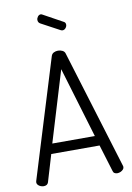

<svg xmlns="http://www.w3.org/2000/svg" viewBox="-102 -1018 742 1080"><g transform="rotate(-10 269.0 -477.5)"><path d="M58 0Q50 0 41 -3.5Q32 -7 26 -13.5Q20 -20 20 -28Q20 -32 21 -35L230 -714Q234 -726 245 -731.5Q256 -737 269 -737Q283 -737 294.5 -731Q306 -725 309 -714L517 -35Q518 -32 518 -29Q518 -21 512 -14.5Q506 -8 497 -4Q488 0 478 0Q470 0 463 -4Q456 -8 454 -17L407 -171H131L85 -17Q82 -8 75 -4Q68 0 58 0ZM147 -228H390L269 -631ZM314 -845Q312 -845 309 -846Q306 -847 304 -848L198 -905Q185 -912 185 -927Q185 -937 192 -946Q199 -955 209 -955Q213 -955 218 -952L329 -891Q340 -886 340 -873Q340 -863 332.5 -854Q325 -845 314 -845Z"/></g></svg>

Font: Dosis ExtraLight
Style: Regular
Weight: 400
Version: Version 3.001; ttfautohint (v1.8.2)